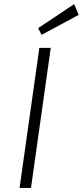

<svg xmlns="http://www.w3.org/2000/svg" viewBox="-20 -922 406 942"><path d="M76 0H132L229 -687H173ZM184 -751 366 -849 344 -902 167 -784Z"/></svg>

Font: Secuela ExtLt
Style: Italic
Weight: 200
Italic angle: -8°
Designer: Fernando Haro
Foundry: deFharo
Version: Version 1.704